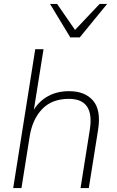

<svg xmlns="http://www.w3.org/2000/svg" viewBox="-20 -955 593 975"><path d="M47 0 159 -705H201L152 -398Q180 -443 225.5 -467.5Q271 -492 331 -492Q412 -492 453 -443.5Q494 -395 478 -295L431 0H389L436 -296Q461 -453 330 -453Q244 -453 194.5 -401.5Q145 -350 131 -264L89 0ZM337 -765 234 -935H270L361 -803L486 -935H524L385 -765Z"/></svg>

Font: Nunito Sans ExtraLight
Style: Italic
Weight: 200
Italic angle: -9°
Designer: Vernon Adams
Foundry: Vernon Adams
Version: Version 3.006; ttfautohint (v1.8.3)